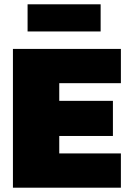

<svg xmlns="http://www.w3.org/2000/svg" viewBox="-20 -871 596 891"><path d="M108 -725V-851H447V-725ZM40 0V-644H541V-485H255V-403H504V-240H255V-159H541V0Z"/></svg>

Font: Kanit ExtraBold
Style: Regular
Weight: 800
Designer: Katatrad Team
Foundry: CadsonDemak
Version: Version 2.000; ttfautohint (v1.8.3)